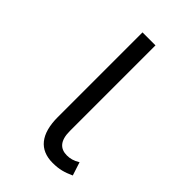

<svg xmlns="http://www.w3.org/2000/svg" viewBox="-231 -859 962 962"><g transform="rotate(45 250.0 -377.5)"><path d="M333 13C380 13 409 4 449 -14L426 -85C400 -69 379 -64 357 -64C310 -64 281 -92 281 -161V-768H189V-168C189 -48 239 13 333 13Z"/></g></svg>

Font: Noto Sans Mono CJK SC
Style: Regular
Weight: 400
Designer: Ryoko NISHIZUKA 西塚涼子 (kana, bopomofo & ideographs); Paul D. Hunt (Latin, Greek & Cyrillic); Sandoll Communications 산돌커뮤니
Foundry: Adobe
Version: Version 2.004;hotconv 1.0.118;makeotfexe 2.5.65603